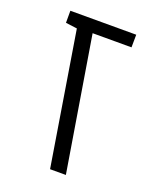

<svg xmlns="http://www.w3.org/2000/svg" viewBox="-113 -636 562 702"><g transform="rotate(20 168.0 -285.0)"><path d="M83.5 -517.1 39.1 -522.9V-569.8H295.4L294.9 -520.5H143.6L229 0H167.5Z"/></g></svg>

Font: Heebo Light
Style: Regular
Weight: 300
Designer: Oded Ezer
Foundry: Meir Sadan
Version: Version 2.001; ttfautohint (v1.5.14-ce02) -l 8 -r 50 -G 200 